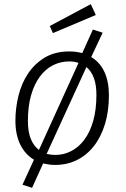

<svg xmlns="http://www.w3.org/2000/svg" viewBox="-20 -781 605 922"><path d="M219 -656 416 -761 440 -709 234 -622ZM54 -202Q54 -261 68.5 -320.5Q83 -380 114.5 -427.5Q146 -475 195 -504.5Q244 -534 313 -534Q345 -534 375 -526L426 -639L473 -624L418 -507Q460 -482 481.5 -435.5Q503 -389 503 -323Q503 -248 484.5 -186.5Q466 -125 432 -81Q398 -37 350.5 -13Q303 11 245 11Q229 11 215 9Q201 7 187 4L134 121L88 106L143 -14Q100 -40 77 -87.5Q54 -135 54 -202ZM312 -486Q271 -486 235 -468Q199 -450 172 -414Q145 -378 129.5 -324.5Q114 -271 114 -200Q114 -149 127.5 -115Q141 -81 167 -61L357 -479Q337 -486 312 -486ZM443 -326Q443 -419 395 -459L204 -42Q226 -37 246 -37Q286 -37 322 -55.5Q358 -74 385 -110Q412 -146 427.5 -200Q443 -254 443 -326Z"/></svg>

Font: Glekhifnjqigglhiwekvrgaqftz
Style: Regular
Weight: 300
Italic angle: -8°
Designer: Carrois Corporate & Edenspiekermann
Foundry: Carrois Corporate GbR & Edenspiekermann AG
Version: Version 2.001